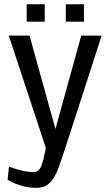

<svg xmlns="http://www.w3.org/2000/svg" viewBox="-20 -670 518 899"><path d="M239.7 -66.4 360.4 -503.4H456.1L283.7 29.3Q269.5 72.8 257.6 106.4Q245.6 140.1 231.2 163.1Q216.8 186 198 197.8Q179.2 209.5 151.9 209.5Q121.6 209.5 96.7 203.6Q71.8 197.8 53.7 190.4Q32.7 182.1 15.6 171.4L22 109.9Q41.5 117.7 61 123Q78.1 127.9 97.9 131.8Q117.7 135.7 136.2 135.7Q147 135.7 154.3 131.6Q161.6 127.4 166.7 119.9Q171.9 112.3 175.5 101.1Q179.2 89.8 183.1 75.2L194.8 22.9L21 -503.4H118.2ZM189.5 -649.9V-568.4H105V-649.9ZM373 -649.9V-568.4H288.1V-649.9Z"/></svg>

Font: Mako
Style: Regular
Weight: 400
Designer: vernon adams
Foundry: vernon adams
Version: Version 1.000